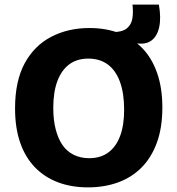

<svg xmlns="http://www.w3.org/2000/svg" viewBox="-20 -795 766 829"><path d="M570 -608 461 -622 462 -656Q507 -656 527 -672Q547 -688 551.5 -715Q556 -742 552 -775H666Q676 -718 667.5 -678.5Q659 -639 634.5 -620.5Q610 -602 570 -608ZM360 14Q288 14 230 -8Q172 -30 130.5 -73Q89 -116 67 -179.5Q45 -243 45 -327Q45 -445 86.5 -521.5Q128 -598 201 -636Q274 -674 366 -674Q437 -674 495 -652Q553 -630 594.5 -587Q636 -544 658.5 -479.5Q681 -415 681 -331Q681 -244 657.5 -179.5Q634 -115 591.5 -72Q549 -29 490 -7.5Q431 14 360 14ZM365 -112Q414 -112 447.5 -136.5Q481 -161 498.5 -207.5Q516 -254 516 -321Q516 -392 498 -441.5Q480 -491 445.5 -516.5Q411 -542 361 -542Q313 -542 279.5 -517.5Q246 -493 228 -445.5Q210 -398 210 -329Q210 -277 220.5 -236.5Q231 -196 250 -168.5Q269 -141 298.5 -126.5Q328 -112 365 -112Z"/></svg>

Font: Bricolage Grotesque ExtraBold
Style: Regular
Weight: 800
Designer: Mathieu Triay
Foundry: Atelier Triay
Version: Version 1.001;gftools[0.9.33.dev8+g029e19f]